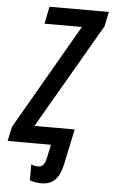

<svg xmlns="http://www.w3.org/2000/svg" viewBox="-102 -754 588 998"><g transform="rotate(5 192.0 -255.0)"><path d="M151 204C214 204 245 169 261 99L301 -90H91L409 -638L425 -714H115L97 -624H292L-25 -75L-41 0H185L170 71C163 105 150 118 127 118C114 118 101 115 92 110V194C106 199 128 204 151 204Z"/></g></svg>

Font: Noto Sans UI Condensed Medium
Style: Italic
Weight: 500
Width: 3
Italic angle: -12°
Designer: Monotype Design Team
Foundry: Monotype Imaging Inc.
Version: Version 1.901